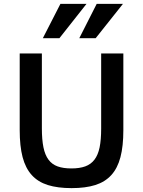

<svg xmlns="http://www.w3.org/2000/svg" viewBox="-20 -950 734 985"><path d="M612.8 -282.2Q612.8 -200.2 597.9 -143.6Q583 -86.9 551 -51.8Q519 -16.6 468.8 -0.7Q418.5 15.1 347.2 15.1Q275.9 15.1 225.3 -0.7Q174.8 -16.6 142.8 -52Q110.8 -87.4 95.9 -144Q81.1 -200.7 81.1 -282.2V-675.8H194.8V-292Q194.8 -233.4 202.9 -194.1Q210.9 -154.8 229 -130.6Q247.1 -106.4 275.9 -96.2Q304.7 -85.9 346.2 -85.9Q388.2 -85.9 417.2 -96.4Q446.3 -106.9 464.6 -130.9Q482.9 -154.8 491 -193.8Q499 -232.9 499 -290V-675.8H612.8ZM470.7 -753.9H386.7L476.1 -930.2H610.8ZM284.7 -753.9H199.7L290 -930.2H423.8Z"/></svg>

Font: Lorenzo Sans Medium
Style: Regular
Weight: 500
Foundry: Intel Corporation
Version: Version 1.00; ttfautohint (v1.5)